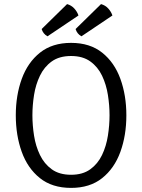

<svg xmlns="http://www.w3.org/2000/svg" viewBox="-20 -904 693 936"><path d="M57 -342Q57 -439.5 86.2 -519.8Q115.5 -600 175.2 -647.5Q235 -695 326.5 -695Q418.5 -695 478.2 -647.2Q538 -599.5 567 -519.2Q596 -439 596 -342Q596 -244 566.8 -163.5Q537.5 -83 477.8 -35.5Q418 12 326.5 12Q234 12 174.2 -36Q114.5 -84 85.8 -164.2Q57 -244.5 57 -342ZM138 -342Q138 -293.5 146 -242.5Q154 -191.5 174.8 -148.5Q195.5 -105.5 232.2 -78.8Q269 -52 326.5 -52Q383.5 -52 420.2 -78.8Q457 -105.5 477.5 -148.5Q498 -191.5 506 -242.5Q514 -293.5 514 -342Q514 -390.5 506 -441.2Q498 -492 477.5 -535Q457 -578 420.2 -604.5Q383.5 -631 326.5 -631Q269 -631 232.2 -604.5Q195.5 -578 174.8 -535Q154 -492 146 -441.2Q138 -390.5 138 -342ZM472.5 -884Q493 -878.5 507.5 -862.8Q522 -847 528 -828.5L377 -727Q355.5 -739 348.5 -762.5ZM307 -884Q327.5 -878.5 342 -862.8Q356.5 -847 362.5 -828.5L211.5 -727Q190 -739 183 -762.5Z"/></svg>

Font: Signika SC Light
Style: Regular
Weight: 300
Designer: Anna Giedryś
Foundry: Anna Giedryś
Version: Version 2.000; ttfautohint (v1.8.3) -l 8 -r 50 -G 200 -x 9 -